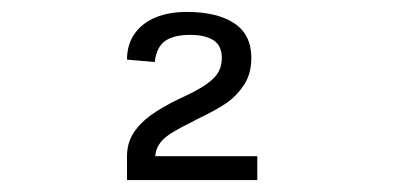

<svg xmlns="http://www.w3.org/2000/svg" viewBox="-20 -852 660 322"><path d="M401.5 -755Q401.5 -727.5 388.5 -708.5Q375.5 -689.5 358 -678Q340.5 -666.5 314.5 -654Q312 -653 309.5 -651.5Q280.5 -637 266.2 -628Q252 -619 245.8 -608.2Q239.5 -597.5 240 -581L230.5 -590H411.5V-550H193V-590Q193 -611 203.2 -627.8Q213.5 -644.5 232.2 -658.2Q251 -672 280 -686L286.5 -689Q301.5 -696 308.5 -700Q329.5 -711 340.8 -723.5Q352 -736 352 -755Q352 -775.5 338 -784.5Q324 -793.5 299 -793.5Q272 -793.5 257.2 -783.5Q242.5 -773.5 239.5 -748L193 -752Q193 -777.5 205.8 -795.5Q218.5 -813.5 241 -822.8Q263.5 -832 293 -832Q344 -832 372.8 -813Q401.5 -794 401.5 -755Z"/></svg>

Font: Monaspace Xenon Var
Style: Regular
Weight: 400
Designer: Riley Cran and the Lettermatic Team
Version: Version 1.000 (Monaspace Xenon Var)